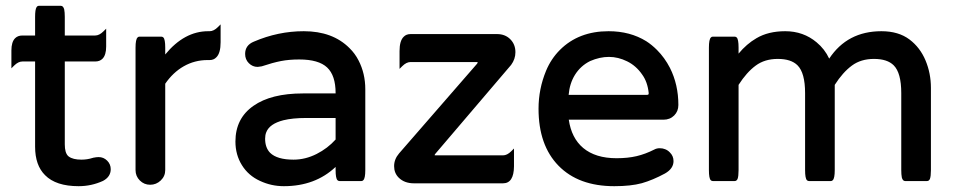

<svg xmlns="http://www.w3.org/2000/svg" viewBox="-20 -621 3271 657"><path d="M358.9 -42Q358.9 -16.1 332.5 -2Q293 16.1 249 16.1Q171.4 16.1 134.3 -21.5Q100.1 -55.2 100.1 -119.1V-410.6H56.6Q42.5 -410.6 28.3 -396.5L19 -387.2V-448.2Q19 -477.5 31.7 -490.2Q41 -499.5 56.6 -499.5H100.1V-563.5Q100.1 -588.4 105 -596.2Q107.9 -601.1 113.3 -601.1H188.5Q192.4 -601.1 195.3 -597.9Q198.2 -594.7 199.7 -588.9Q201.7 -578.6 201.7 -563.5V-499.5H305.7Q319.8 -499.5 334 -513.7L343.3 -522.9V-461.9Q343.3 -432.6 330.6 -419.9Q321.3 -410.6 305.7 -410.6H201.7V-127Q201.7 -98.6 212.9 -87.4L215.3 -85.4Q229.5 -74.7 258.8 -74.7Q278.3 -74.7 296.9 -80.6H297.4L298.3 -81.1Q310.1 -83.5 317.4 -83.5Q334.5 -83.5 346.7 -71.3Q358.9 -59.1 358.9 -42Z M545.4 -434.6Q610.8 -514.2 692.4 -514.2H697.3Q711.4 -514.2 725.6 -528.3L734.9 -537.6V-476.6Q734.9 -439 720.2 -424.8Q711.4 -415.5 697.3 -415.5H690.4Q646 -415.5 608.4 -394Q571.8 -373 545.4 -334.5V-39.1Q545.4 -18.1 530 -3.4Q514.6 11.2 493.9 11.2Q473.1 11.2 458.5 -3.4Q443.8 -18.1 443.8 -39.1V-458Q443.8 -486.3 450.7 -492.7Q453.1 -495.6 457 -495.6H532.2Q536.1 -495.6 539.1 -492.7Q545.4 -486.3 545.4 -458Z M1128.4 -217.3H1028.3Q981 -217.3 949.7 -209.5Q902.3 -197.3 891.1 -168.5Q887.2 -158.7 887.2 -146.5Q887.2 -115.7 904.3 -98.1Q928.2 -74.7 984.4 -74.7Q1024.9 -74.7 1063.5 -94.2Q1101.1 -113.3 1128.4 -143.6ZM785.6 -136.7Q785.6 -215.8 847.2 -258.8Q907.7 -301.3 1016.6 -301.3H1128.4V-302.7Q1128.4 -362.8 1099.4 -390.1Q1070.3 -417.5 1003.9 -417.5Q969.2 -417.5 941.4 -412.1Q913.6 -406.7 875.5 -394L861.8 -392.1H861.3Q844.2 -392.1 831.5 -404.8Q818.8 -417.5 818.8 -436.5Q818.8 -466.3 848.6 -478.5Q931.6 -514.2 1019.5 -514.2Q1118.2 -514.2 1175.8 -456.5Q1194.8 -438 1207 -414.1Q1230 -369.6 1230 -315.4V-39.1Q1230 -10.7 1223.1 -4.4Q1220.7 -1.5 1216.8 -1.5H1141.6Q1137.7 -1.5 1134.8 -4.4Q1128.4 -10.7 1128.4 -39.1V-49.8Q1058.6 16.1 951.2 16.1Q908.2 16.1 869.6 -2Q830.1 -20 807.9 -55.7Q785.6 -91.3 785.6 -136.7Z M1738.8 -51.8Q1738.3 6.3 1701.2 6.3H1396.5Q1363.8 6.3 1344.2 -13.2Q1328.6 -28.8 1328.6 -52.5Q1328.6 -76.2 1345.7 -96.2L1612.8 -403.3Q1614.7 -406.7 1614.7 -408.2Q1613.8 -408.7 1611.3 -408.7H1384.8Q1370.6 -408.7 1356.4 -394.5L1347.2 -385.3V-446.3Q1347.2 -481.4 1361.3 -495.1Q1370.1 -504.4 1384.8 -504.4H1680.7Q1708.5 -504.4 1726.1 -486.8Q1743.7 -469.2 1743.7 -442.4Q1743.7 -418.9 1729 -398.9L1469.2 -94.2Q1467.3 -91.8 1467.3 -89.8Q1468.3 -89.4 1470.7 -89.4H1701.2Q1715.3 -89.4 1729.5 -103.5L1738.8 -112.8Z M2193.4 -296.4Q2197.3 -296.4 2198.5 -297.6Q2199.7 -298.8 2199.7 -300.8Q2199.7 -302.7 2199.7 -303.2Q2195.8 -340.8 2177.2 -366.2Q2156.7 -396 2126 -411.1Q2095.2 -426.3 2063.7 -426.3Q2032.2 -426.3 1999.5 -412.1Q1966.8 -396 1947.3 -364.7Q1929.2 -335.4 1925.8 -296.4ZM1822.8 -249Q1822.8 -316.4 1848.6 -378.9Q1865.7 -419.9 1896 -450.2Q1960 -514.2 2062.5 -514.2Q2136.2 -514.2 2191.4 -480Q2210.4 -467.8 2228 -450.2Q2254.4 -423.8 2272.5 -388.7Q2301.3 -331.5 2301.3 -261.7Q2301.3 -240.2 2286.9 -225.8Q2272.5 -211.4 2250 -211.4H1926.3Q1935.5 -148.4 1975.6 -114.7Q2017.6 -79.6 2089.8 -79.6Q2128.4 -79.6 2158.4 -86.7Q2188.5 -93.8 2219.2 -109.4Q2227.1 -113.8 2237.5 -113.8Q2248 -113.8 2255.9 -110.4Q2265.1 -106.9 2272 -99.6Q2284.7 -87.4 2284.7 -69.8Q2284.7 -43.9 2255.4 -27.3Q2213.9 -4.9 2176.3 5.9Q2138.7 16.1 2082 16.1Q1959.5 16.1 1891.1 -54Q1822.8 -124 1822.8 -249Z M2817.4 -420.4Q2879.4 -514.2 2996.1 -514.2Q3054.7 -514.2 3092.3 -485.8Q3128.4 -458.5 3147 -414.3Q3165.5 -370.1 3165.5 -320.3V-39.1Q3165.5 -17.6 3162.1 -8.8Q3161.1 -6.3 3158.7 -3.9Q3156.2 -1.5 3152.3 -1.5H3077.1Q3073.2 -1.5 3070.3 -4.6Q3067.4 -7.8 3065.9 -13.7Q3064 -23.9 3064 -39.1V-302.7Q3064 -371.6 3038.1 -397.5Q3016.1 -419.4 2970.7 -419.4Q2925.8 -419.4 2895 -396.5Q2863.8 -373.5 2836.4 -330.6V-39.1Q2836.4 -10.7 2829.6 -4.4Q2827.1 -1.5 2823.2 -1.5H2748Q2744.1 -1.5 2741.2 -4.4Q2734.9 -10.7 2734.9 -39.1V-302.7Q2734.9 -371.6 2709 -397.5Q2687 -419.4 2641.6 -419.4Q2596.7 -419.4 2565.9 -396.5Q2534.7 -373.5 2507.3 -330.6V-39.1Q2507.3 -17.6 2503.9 -8.8Q2502.9 -6.3 2500.5 -3.9Q2498 -1.5 2494.1 -1.5H2418.9Q2415 -1.5 2412.1 -4.4Q2405.8 -10.7 2405.8 -39.1V-458Q2405.8 -486.3 2412.6 -492.7Q2415 -495.6 2418.9 -495.6H2494.1Q2498 -495.6 2501 -492.7Q2507.3 -486.3 2507.3 -458V-437.5Q2534.7 -470.7 2568.4 -490.2Q2608.9 -514.2 2667 -514.2Q2729 -514.2 2774.4 -476.1Q2802.2 -453.1 2817.4 -420.4Z"/></svg>

Font: YuPearl-Medium
Style: Medium
Weight: 500
Designer: Max Yao
Foundry: Max-Everyday
Version: Version 1.011; ttfautohint (v1.8.3)